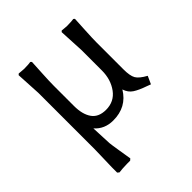

<svg xmlns="http://www.w3.org/2000/svg" viewBox="-196 -626 972 972"><g transform="rotate(-45 290.0 -139.5)"><path d="M547.9 -26.9 528.8 15.1 506.8 6.8Q465.8 -7.3 441.9 -22.7Q418 -38.1 408.2 -68.8Q360.4 10.3 264.2 9.8Q203.1 9.8 165 -33.2L169.9 77.1Q170.9 89.4 179 139.2Q187 189 189.9 206.1L181.2 213.9H159.2Q143.1 213.9 125 215.3Q106.9 216.8 101.1 217.8L91.8 210Q90.8 195.8 94.2 87.9Q95.2 67.9 95.2 46.9V-356.9L87.9 -491.2L94.2 -497.1Q99.1 -497.1 110.6 -495.6Q122.1 -494.1 130.9 -494.1Q147 -494.1 159.9 -495.1Q172.9 -496.1 176.8 -497.1L183.1 -491.2Q182.1 -472.2 179 -415Q175.8 -357.9 175.8 -327.1V-183.1Q175.8 -123 200 -88.6Q224.1 -54.2 276.9 -54.2Q335.9 -54.2 369.4 -100.1Q402.8 -146 402.8 -210V-356.9L396 -491.2L401.9 -497.1Q405.8 -497.1 417.5 -495.6Q429.2 -494.1 439 -494.1Q455.1 -494.1 468 -495.1Q481 -496.1 484.9 -497.1L491.2 -491.2Q490.2 -472.2 487.1 -415Q483.9 -357.9 483.9 -327.1V-137.2Q483.9 -90.8 495.8 -69.8Q507.8 -48.8 547.9 -26.9Z"/></g></svg>

Font: Sura
Style: Regular
Weight: 400
Designer: Carolina Giovagnoli
Foundry: Huerta Tipografica
Version: Version 1.003;PS 001.002;hotconv 1.0.70;makeotf.lib2.5.58329